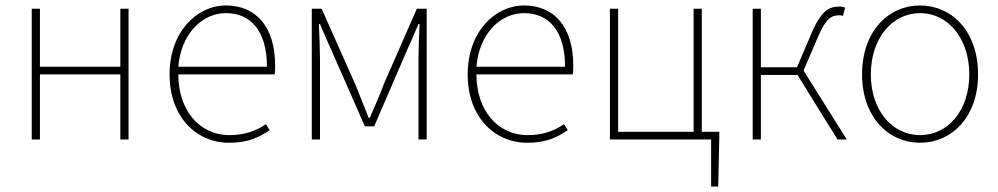

<svg xmlns="http://www.w3.org/2000/svg" viewBox="-20 -510 3650 702"><path d="M96 0H126V-238H420V0H450V-478H420V-266H126V-478H96Z M818 12C890 12 930 -10 966 -34L952 -56C918 -32 874 -16 820 -16C706 -16 632 -110 632 -238H984C986 -250 986 -260 986 -270C986 -412 916 -490 806 -490C700 -490 600 -394 600 -238C600 -82 698 12 818 12ZM632 -266C642 -388 720 -462 806 -462C896 -462 956 -398 956 -266Z M1120 0H1150V-292C1150 -327 1148 -376 1146 -422H1150C1164 -388 1178 -358 1192 -326L1314 -48H1348L1468 -326C1482 -358 1496 -388 1510 -422H1514C1512 -376 1510 -327 1510 -292V0H1540V-478H1504L1384 -204C1369 -163 1350 -121 1332 -79H1328C1312 -121 1294 -163 1278 -204L1156 -478H1120Z M1908 12C1980 12 2020 -10 2056 -34L2042 -56C2008 -32 1964 -16 1910 -16C1796 -16 1722 -110 1722 -238H2074C2076 -250 2076 -260 2076 -270C2076 -412 2006 -490 1896 -490C1790 -490 1690 -394 1690 -238C1690 -82 1788 12 1908 12ZM1722 -266C1732 -388 1810 -462 1896 -462C1986 -462 2046 -398 2046 -266Z M2580 172H2606L2610 -12V-28H2546V-478H2516V-28H2240V-478H2210V0H2580Z M2732 0H2762V-236H2896L3042 0H3076L2918 -252L2972 -378C3001 -445 3022 -454 3048 -454C3055 -454 3056 -454 3062 -452L3070 -482C3066 -484 3057 -486 3050 -486C3012 -486 2983 -473 2946 -386L2894 -264H2762V-478H2732Z M3344 12C3458 12 3556 -80 3556 -238C3556 -398 3458 -490 3344 -490C3230 -490 3132 -398 3132 -238C3132 -80 3230 12 3344 12ZM3344 -16C3242 -16 3164 -106 3164 -238C3164 -370 3242 -462 3344 -462C3446 -462 3524 -370 3524 -238C3524 -106 3446 -16 3344 -16Z"/></svg>

Font: Source Sans Pro ExtraLight
Style: Regular
Weight: 200
Designer: Paul D. Hunt
Foundry: Adobe Systems Incorporated
Version: Version 3.006;hotconv 1.0.111;makeotfexe 2.5.65597